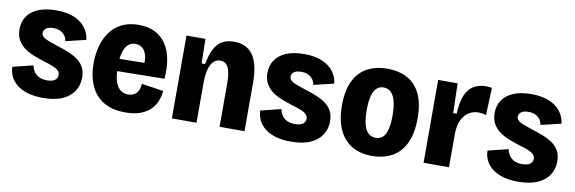

<svg xmlns="http://www.w3.org/2000/svg" viewBox="-45 -867 3609 1205"><g transform="rotate(10 1760.0 -264.0)"><path d="M248 14Q191 14 149.5 1Q108 -12 81 -34Q54 -56 40.5 -85Q27 -114 27 -145L156 -177Q159 -159 169.5 -141Q180 -123 201 -111Q222 -99 255 -99Q288 -99 305 -111Q322 -123 322 -143Q322 -161 309.5 -173Q297 -185 274 -194Q251 -203 220 -212Q188 -222 155 -234.5Q122 -247 93.5 -266Q65 -285 47.5 -314.5Q30 -344 30 -386Q30 -432 53 -467Q76 -502 122.5 -522Q169 -542 238 -542Q305 -542 351.5 -522.5Q398 -503 424 -469Q450 -435 455 -392L326 -361Q324 -379 314 -394Q304 -409 285.5 -419Q267 -429 240 -429Q208 -429 192.5 -417.5Q177 -406 177 -388Q177 -374 189 -363Q201 -352 224 -343.5Q247 -335 280 -324Q316 -313 350.5 -299.5Q385 -286 412 -267.5Q439 -249 454.5 -221.5Q470 -194 470 -153Q470 -106 446 -68Q422 -30 373 -8Q324 14 248 14Z M774 14Q709 14 662 -5.5Q615 -25 585 -61Q555 -97 540 -146.5Q525 -196 525 -256Q525 -313 539 -365Q553 -417 581.5 -456.5Q610 -496 655.5 -519Q701 -542 763 -542Q824 -542 867.5 -520Q911 -498 938 -457.5Q965 -417 975.5 -361Q986 -305 980 -237L637 -232V-310L874 -314L837 -279Q843 -333 833.5 -364Q824 -395 805 -408Q786 -421 763 -421Q736 -421 717 -403.5Q698 -386 688 -351Q678 -316 678 -264Q678 -180 702 -140Q726 -100 771 -100Q790 -100 803.5 -106Q817 -112 826.5 -123Q836 -134 840.5 -148.5Q845 -163 846 -181L985 -160Q983 -128 971 -97Q959 -66 934.5 -41Q910 -16 870.5 -1Q831 14 774 14Z M1069 0V-324V-528H1190L1193 -372H1215Q1226 -432 1245.5 -469.5Q1265 -507 1296 -524.5Q1327 -542 1370 -542Q1451 -542 1491.5 -485Q1532 -428 1532 -307V0H1373V-280Q1373 -347 1356.5 -378.5Q1340 -410 1307 -410Q1279 -410 1261 -390.5Q1243 -371 1234.5 -335.5Q1226 -300 1226 -251V0Z M1828 14Q1771 14 1729.5 1Q1688 -12 1661 -34Q1634 -56 1620.5 -85Q1607 -114 1607 -145L1736 -177Q1739 -159 1749.5 -141Q1760 -123 1781 -111Q1802 -99 1835 -99Q1868 -99 1885 -111Q1902 -123 1902 -143Q1902 -161 1889.5 -173Q1877 -185 1854 -194Q1831 -203 1800 -212Q1768 -222 1735 -234.5Q1702 -247 1673.5 -266Q1645 -285 1627.5 -314.5Q1610 -344 1610 -386Q1610 -432 1633 -467Q1656 -502 1702.5 -522Q1749 -542 1818 -542Q1885 -542 1931.5 -522.5Q1978 -503 2004 -469Q2030 -435 2035 -392L1906 -361Q1904 -379 1894 -394Q1884 -409 1865.5 -419Q1847 -429 1820 -429Q1788 -429 1772.5 -417.5Q1757 -406 1757 -388Q1757 -374 1769 -363Q1781 -352 1804 -343.5Q1827 -335 1860 -324Q1896 -313 1930.5 -299.5Q1965 -286 1992 -267.5Q2019 -249 2034.5 -221.5Q2050 -194 2050 -153Q2050 -106 2026 -68Q2002 -30 1953 -8Q1904 14 1828 14Z M2346 14Q2270 14 2216.5 -18Q2163 -50 2134.5 -112.5Q2106 -175 2106 -266Q2106 -360 2135.5 -421.5Q2165 -483 2219.5 -512.5Q2274 -542 2348 -542Q2423 -542 2477 -512Q2531 -482 2559.5 -421.5Q2588 -361 2588 -269Q2588 -172 2558 -109Q2528 -46 2473 -16Q2418 14 2346 14ZM2349 -102Q2377 -102 2394.5 -118.5Q2412 -135 2421 -169.5Q2430 -204 2430 -256Q2430 -311 2420.5 -348Q2411 -385 2392.5 -403.5Q2374 -422 2344 -422Q2318 -422 2300 -405Q2282 -388 2273 -352.5Q2264 -317 2264 -263Q2264 -180 2286 -141Q2308 -102 2349 -102Z M2673 0V-266V-528H2797L2802 -339H2824Q2828 -415 2846.5 -458.5Q2865 -502 2898.5 -521.5Q2932 -541 2978 -541Q2986 -541 2995 -540Q3004 -539 3014 -537L3007 -363Q2997 -367 2983 -369Q2969 -371 2958 -371Q2926 -371 2898.5 -354.5Q2871 -338 2854 -304.5Q2837 -271 2835 -218V0Z M3276 14Q3219 14 3177.5 1Q3136 -12 3109 -34Q3082 -56 3068.5 -85Q3055 -114 3055 -145L3184 -177Q3187 -159 3197.5 -141Q3208 -123 3229 -111Q3250 -99 3283 -99Q3316 -99 3333 -111Q3350 -123 3350 -143Q3350 -161 3337.5 -173Q3325 -185 3302 -194Q3279 -203 3248 -212Q3216 -222 3183 -234.5Q3150 -247 3121.5 -266Q3093 -285 3075.5 -314.5Q3058 -344 3058 -386Q3058 -432 3081 -467Q3104 -502 3150.5 -522Q3197 -542 3266 -542Q3333 -542 3379.5 -522.5Q3426 -503 3452 -469Q3478 -435 3483 -392L3354 -361Q3352 -379 3342 -394Q3332 -409 3313.5 -419Q3295 -429 3268 -429Q3236 -429 3220.5 -417.5Q3205 -406 3205 -388Q3205 -374 3217 -363Q3229 -352 3252 -343.5Q3275 -335 3308 -324Q3344 -313 3378.5 -299.5Q3413 -286 3440 -267.5Q3467 -249 3482.5 -221.5Q3498 -194 3498 -153Q3498 -106 3474 -68Q3450 -30 3401 -8Q3352 14 3276 14Z"/></g></svg>

Font: Bricolage Grotesque 96pt ExtraBold SemiCondensed ExtraBold
Style: Regular
Weight: 800
Width: 4
Version: Version 1.001;gftools[0.9.33.dev8+g029e19f]